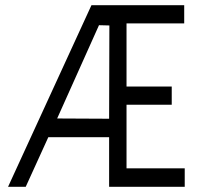

<svg xmlns="http://www.w3.org/2000/svg" viewBox="-20 -720 773 739"><path d="M200 -264Q252 -264 300.5 -263.5Q349 -263 400 -263Q400 -354 400.5 -442.5Q401 -531 401 -622Q391 -622 381.5 -622.5Q372 -623 361 -623ZM689 -700V-630H467V-387H641V-317H467V-72H691V-1H400V-192H166L79 -1H11L332 -700Z"/></svg>

Font: Marvel
Style: Bold
Weight: 700
Designer: Carolina Trebol
Foundry: Carolina Trebol
Version: Version 1.001